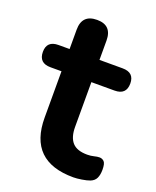

<svg xmlns="http://www.w3.org/2000/svg" viewBox="-132 -718 653 803"><g transform="rotate(20 194.5 -316.5)"><path d="M292 10Q94 10 94 -184V-390H45Q-7 -390 -7 -440Q-7 -489 45 -489H94V-575Q94 -643 161 -643Q227 -643 227 -575V-489H330Q382 -489 382 -440Q382 -390 330 -390H227V-191Q227 -145 247.5 -122Q268 -99 314 -99Q330 -99 343.5 -102.5Q357 -106 367 -106Q379 -106 387.5 -97.5Q396 -89 396 -61Q396 -39 389 -24Q382 -9 364 -2Q351 3 329 6.5Q307 10 292 10Z"/></g></svg>

Font: Chiron GoRound TC SB
Style: Regular
Weight: 500
Designer: Ryoko NISHIZUKA 西塚涼子 (kana, bopomofo & ideographs); Paul D. Hunt (Latin, Greek & Cyrillic); Sandoll Communications 산돌커뮤니
Foundry: Adobe
Version: Version 1.000;hotconv 1.1.1;makeotfexe 2.6.0